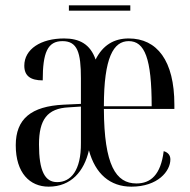

<svg xmlns="http://www.w3.org/2000/svg" viewBox="-20 -689 710 719"><path d="M238 -649H468V-669H238ZM162 10C247 10 295 -48 313 -126C337 -38 392 10 472 10C571 10 618 -48 618 -92C618 -107 610 -118 593 -123C582 -34 544 -2 491 -2C414 -2 370 -70 369 -281H633V-297C633 -462 568 -545 462 -545C407 -545 365 -520 338 -466C318 -524 277 -545 220 -545C133 -545 71 -505 71 -443C71 -405 94 -388 140 -388C140 -492 158 -535 214 -535C270 -535 283 -492 283 -396V-300L218 -297C97 -291 39 -244 39 -145C39 -41 92 10 162 10ZM548 -291H369C369 -474 405 -535 462 -535C522 -535 548 -470 548 -291ZM194 -7C148 -7 126 -49 126 -148C126 -241 157 -283 237 -287L283 -290V-154C284 -50 245 -7 194 -7Z"/></svg>

Font: Noto Serif Display ExtraCondensed
Style: Regular
Weight: 400
Width: 2
Designer: Monotype Design Team
Foundry: Monotype Imaging Inc.
Version: Version 2.009